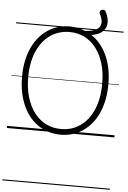

<svg xmlns="http://www.w3.org/2000/svg" viewBox="-94 -1264 1215 1827"><g transform="rotate(5 513.5 -350.5)"><path d="M515 19Q422 19 346 -18Q270 -55 215.5 -123Q161 -191 131 -286.5Q101 -382 101 -499Q101 -576 114.5 -644.5Q128 -713 153.5 -770.5Q179 -828 215.5 -873Q252 -918 298 -950Q344 -982 398.5 -998.5Q453 -1015 515 -1015Q554 -1015 589.5 -1007.5Q625 -1000 658 -985Q718 -988 753 -1003Q788 -1018 801 -1042Q814 -1066 809 -1097Q804 -1128 785 -1163Q780 -1173 785 -1182.5Q790 -1192 800.5 -1197Q811 -1202 821.5 -1200.5Q832 -1199 838 -1188Q859 -1149 865.5 -1110.5Q872 -1072 859.5 -1039Q847 -1006 813.5 -983Q780 -960 724 -952Q818 -890 872 -773Q926 -656 926 -499Q926 -421 912.5 -352.5Q899 -284 873.5 -226Q848 -168 811.5 -123Q775 -78 729.5 -46.5Q684 -15 630 2Q576 19 515 19ZM515 -35Q567 -35 613 -49.5Q659 -64 698.5 -92Q738 -120 769 -160Q800 -200 822 -251.5Q844 -303 855.5 -365Q867 -427 867 -499Q867 -606 841.5 -691Q816 -776 769 -837Q722 -898 657.5 -930Q593 -962 515 -962Q463 -962 416.5 -947.5Q370 -933 330 -905Q290 -877 259 -837Q228 -797 205.5 -745.5Q183 -694 171.5 -632Q160 -570 160 -499Q160 -392 186 -306.5Q212 -221 259 -160Q306 -99 371 -67Q436 -35 515 -35ZM0 490H1027V500H0ZM0 -20H1027V0H0ZM0 -505H1027V-500H0ZM0 -1010H1027V-1000H0Z"/></g></svg>

Font: Playwrite NG Modern Guides
Style: Regular
Weight: 400
Designer: Veronika Burian, José Scaglione
Foundry: TypeTogether
Version: Version 1.003